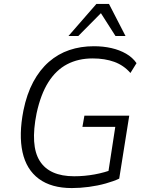

<svg xmlns="http://www.w3.org/2000/svg" viewBox="-20 -948 756 976"><path d="M345 8Q241 8 177.5 -39Q114 -86 94.5 -174.5Q75 -263 99 -386Q116 -470 149 -531.5Q182 -593 228.5 -633.5Q275 -674 332.5 -693.5Q390 -713 457 -713Q505 -713 546.5 -703.5Q588 -694 621 -675Q654 -656 674 -627L643 -577Q609 -616 561 -633.5Q513 -651 451 -651Q378 -651 321.5 -621.5Q265 -592 226 -530.5Q187 -469 166 -372Q133 -208 182 -130Q231 -52 357 -52Q410 -52 461.5 -61.5Q513 -71 556 -88L526 -43L566 -303H399L409 -360H637L586 -40Q559 -27 518 -15.5Q477 -4 432 2Q387 8 345 8ZM328 -765 470 -928H534L618 -765H567L493 -881L378 -765Z"/></svg>

Font: Nunito Sans 7pt SemiCondensed Light
Style: Italic
Weight: 300
Width: 4
Italic angle: -9°
Designer: Vernon Adams
Foundry: Vernon Adams
Version: Version 3.101;gftools[0.9.27]